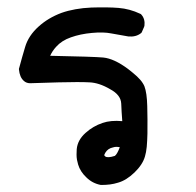

<svg xmlns="http://www.w3.org/2000/svg" viewBox="-20 -327 540 529"><path d="M257.8 182.6Q234.4 178.2 217.8 161.6Q201.2 146 195.3 126.5Q193.4 120.1 192.1 113.3Q190.9 106.4 190.9 99.1Q190.9 91.8 191.4 84Q193.8 58.6 215.8 39.1Q236.3 20.5 262.7 11.7Q285.2 3.9 316.9 6.8Q314.9 -18.1 314 -41.5Q313 -65.4 283.7 -81.1Q268.1 -90.3 253.7 -95Q239.3 -99.6 226.6 -100.1Q199.2 -101.6 141.6 -100.1Q83.5 -98.6 63 -97.7H62.5H62Q52.7 -98.1 46.4 -103.5Q40 -108.9 36.6 -116.9Q33.2 -125 32.2 -135.7V-137.7L32.7 -139.2Q40.5 -168.5 49.3 -197.8Q58.6 -229 86.4 -253.9Q112.8 -277.8 149.4 -291.5Q167.5 -297.9 188 -301.5Q208.5 -305.2 231.4 -306.2Q276.9 -307.6 306.6 -305.2Q337.4 -302.7 366.2 -289.1L368.2 -288.1L369.6 -286.6Q380.4 -274.4 377.9 -255.4L377.4 -254.4L377 -252.9L371.1 -239.3L370.1 -237.3L368.7 -235.8Q361.3 -230 352.5 -227.8Q343.8 -225.6 334 -226.6H333.5Q309.6 -230.5 286.6 -234.9Q265.1 -239.3 233.4 -236.3Q201.2 -233.4 175.3 -224.1Q149.9 -215.3 134.8 -198.2Q129.4 -192.4 125.2 -186Q121.1 -179.7 118.2 -173.3Q238.3 -170.9 264.6 -168.5Q294.4 -165.5 332.5 -137.2Q339.8 -131.3 345.9 -126.5Q352.1 -121.6 357.2 -116.7Q362.3 -111.8 366.2 -107.4Q370.1 -103 373 -98.4Q376 -93.8 377.9 -89.4Q384.8 -71.3 385.7 -34.7Q386.7 1 386.2 41Q385.7 62 384.3 77.4Q382.8 92.8 379.4 104Q373 126.5 350.6 148.2Q328.1 169.9 305.2 176.3Q294.4 179.7 283 181.2Q271.5 182.6 259.8 182.6H258.8ZM296.4 102.5Q302.7 98.1 310.1 78.6Q307.6 78.1 305.4 77.9Q303.2 77.6 301 77.6Q298.8 77.6 296.4 77.9Q293.9 78.1 291.5 79.1Q277.3 82 270.5 93.3Q267.1 99.1 267.3 100.6Q267.6 102.1 270 104Q276.4 108.9 296.4 102.5Z"/></svg>

Font: NaikaiFont
Style: Bold
Weight: 700
Version: Version 1.89